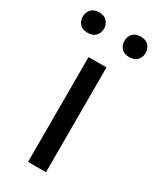

<svg xmlns="http://www.w3.org/2000/svg" viewBox="-220 -779 690 838"><g transform="rotate(30 124.5 -360.5)"><path d="M166.5 -528.3V0H76.2V-528.3ZM-34.2 -668.5Q-34.2 -690.4 -20.5 -705.6Q-6.8 -720.7 19 -720.7Q45.4 -720.7 59.1 -705.6Q72.8 -690.4 72.8 -668.5Q72.8 -647.5 59.1 -632.6Q45.4 -617.7 19 -617.7Q-6.8 -617.7 -20.5 -632.6Q-34.2 -647.5 -34.2 -668.5ZM176.3 -667.5Q176.3 -689.5 189.7 -704.6Q203.1 -719.7 229.5 -719.7Q255.4 -719.7 269.3 -704.6Q283.2 -689.5 283.2 -667.5Q283.2 -646.5 269.3 -631.6Q255.4 -616.7 229.5 -616.7Q203.1 -616.7 189.7 -631.6Q176.3 -646.5 176.3 -667.5Z"/></g></svg>

Font: Vazirmatn FD
Style: Regular
Weight: 400
Designer: Saber Rastikerdar
Foundry: Saber Rastikerdar
Version: Version 33.001